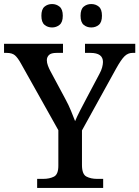

<svg xmlns="http://www.w3.org/2000/svg" viewBox="-24 -931 690 951"><path d="M160 0V-45H190Q221 -45 243 -56Q265 -67 265 -110V-286L80 -616Q64 -645 50 -657Q36 -669 9 -669H-4V-714H288V-669H256Q229 -669 218.5 -658.5Q208 -648 208 -633Q208 -620 213.5 -605.5Q219 -591 225 -580L299 -442Q316 -411 327.5 -382.5Q339 -354 348 -331Q357 -353 373 -384Q389 -415 406 -447L468 -564Q478 -582 482 -597.5Q486 -613 486 -624Q486 -669 424 -669H397V-714H646V-669H632Q610 -669 593 -652.5Q576 -636 551 -591L382 -285V-114Q382 -68 404 -56.5Q426 -45 457 -45H487V0ZM428 -795Q406 -795 390.5 -808Q375 -821 375 -853Q375 -885 390.5 -898Q406 -911 428 -911Q450 -911 465.5 -898Q481 -885 481 -853Q481 -821 465.5 -808Q450 -795 428 -795ZM234 -795Q212 -795 196.5 -808Q181 -821 181 -853Q181 -885 196.5 -898Q212 -911 234 -911Q255 -911 271 -898Q287 -885 287 -853Q287 -821 271 -808Q255 -795 234 -795Z"/></svg>

Font: Noto Serif Hentaigana Medium
Style: Regular
Weight: 500
Designer: Kazuhiro Yamada
Foundry: nipponia
Version: Version 1.000; ttfautohint (v1.8.4.7-5d5b)